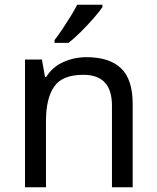

<svg xmlns="http://www.w3.org/2000/svg" viewBox="-20 -786 658 806"><path d="M343 -546Q439 -546 488 -499.5Q537 -453 537 -349V0H450V-343Q450 -472 330 -472Q241 -472 207 -422Q173 -372 173 -278V0H85V-536H156L169 -463H174Q200 -505 246 -525.5Q292 -546 343 -546ZM209 -606V-618Q224 -637 241.5 -663Q259 -689 276 -716.5Q293 -744 304 -766H410V-756Q398 -738 373 -709.5Q348 -681 319.5 -652.5Q291 -624 267 -606Z"/></svg>

Font: Noto Sans Coptic
Style: Regular
Weight: 400
Designer: Monotype Design Team, Denis Moyogo Jacquerye
Foundry: Monotype Imaging Inc.
Version: Version 2.002; ttfautohint (v1.8.4.7-5d5b)